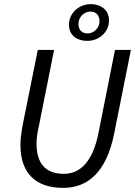

<svg xmlns="http://www.w3.org/2000/svg" viewBox="-20 -898 656 930"><path d="M314 -779C314 -725 355 -700 402 -700C461 -700 508 -743 508 -799C508 -852 466 -878 420 -878C361 -878 314 -833 314 -779ZM462 -795C462 -762 434 -736 404 -736C376 -736 360 -754 360 -782C360 -815 387 -842 418 -842C446 -842 462 -823 462 -795ZM163 -656 89 -288C83 -255 79 -223 79 -196C79 -59 153 12 286 12C404 12 495 -62 533 -251L614 -656H537L457 -254C429 -111 365 -56 290 -56C199 -56 157 -108 157 -202C157 -226 160 -251 167 -281L242 -656Z"/></svg>

Font: Cambridge Sans Italic
Style: Regular
Weight: 400
Italic angle: -11°
Version: Version 2.000;PS 002.000;hotconv 1.0.88;makeotf.lib2.5.64775